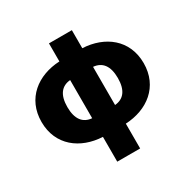

<svg xmlns="http://www.w3.org/2000/svg" viewBox="-178 -793 1116 1133"><g transform="rotate(-30 380.0 -227.0)"><path d="M302 176H458V7C607 0 728 -90 728 -250C728 -410 607 -500 458 -507V-630H302V-507C153 -500 32 -410 32 -250C32 -90 153 0 302 7ZM208 -250C208 -333 242 -375 302 -380V-120C242 -125 208 -167 208 -250ZM552 -250C552 -167 518 -125 458 -120V-380C518 -375 552 -333 552 -250Z"/></g></svg>

Font: Source Sans Pro Black
Style: Regular
Weight: 900
Designer: Paul D. Hunt
Foundry: Adobe Systems Incorporated
Version: Version 3.006;hotconv 1.0.111;makeotfexe 2.5.65597